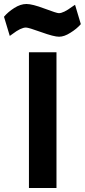

<svg xmlns="http://www.w3.org/2000/svg" viewBox="-71 -942 425 962"><path d="M74 0V-680H212V0ZM282 -778Q251 -758 225 -758Q199 -758 135.5 -781Q72 -804 59 -804Q34 -804 -8 -772L-22 -762L-51 -858Q-31 -882 0.5 -902Q32 -922 61.5 -922Q91 -922 152 -899Q213 -876 224 -876Q247 -876 290 -908L305 -918L334 -821Q313 -797 282 -778Z"/></svg>

Font: Titillium Web[RUS by Daymarius]
Style: Bold
Weight: 700
Designer: Cyrillization by Daymarius
Foundry: Cyrillization by Daymarius
Version: Version 1.002 September 11, 2018